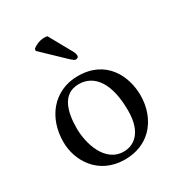

<svg xmlns="http://www.w3.org/2000/svg" viewBox="-164 -781 833 898"><g transform="rotate(-30 252.0 -331.5)"><path d="M224 -671C220 -672 214 -673 209 -673C175 -673 152 -656 144 -650L142 -639L256 -530C272 -515 279 -510 285 -510C293 -510 300 -516 300 -521C300 -528 299 -535 294 -545ZM41 -205C41 -103 109 10 251 10C315.4 10 363.8 -12.7 397.9 -46C442.7 -89.8 463 -152.7 463 -214C463 -318 406 -439 253 -439C187.2 -439 132.9 -412 96.3 -369C60 -326.4 41 -268.2 41 -205ZM238 -404C324 -404 377 -326 377 -182C377 -56 312 -25 265 -25C161 -25 127 -151 127 -228C127 -315 148 -404 238 -404Z"/></g></svg>

Font: Libertinus Math
Style: Regular
Weight: 400
Designer: Philipp H. Poll
Foundry: Khaled Hosny
Version: Version 6.2